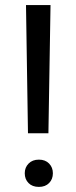

<svg xmlns="http://www.w3.org/2000/svg" viewBox="-20 -731 298 757"><path d="M179.2 -710.9 170.9 -205.6H90.3L82.5 -710.9ZM77.6 -47.9Q77.6 -70.8 92.8 -86.2Q107.9 -101.6 133.3 -101.6Q158.7 -101.6 173.6 -86.2Q188.5 -70.8 188.5 -47.9Q188.5 -24.4 173.6 -9.3Q158.7 5.9 133.3 5.9Q107.4 5.9 92.5 -9.3Q77.6 -24.4 77.6 -47.9Z"/></svg>

Font: Bert Sans Medium
Style: Regular
Weight: 500
Designer: Christian Robertson, Adam Twardoch, & Cristiano Sobral
Foundry: Google
Version: Version 12.135;January 10, 2020;FontCreator 12.0.0.2547 64-b